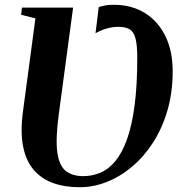

<svg xmlns="http://www.w3.org/2000/svg" viewBox="-20 -775 750 805"><path d="M314 10Q250.5 10 201.5 -8Q152.5 -26 120.5 -63.8Q88.5 -101.5 76.8 -161.5Q65 -221.5 76 -305.5L128.5 -698L68.5 -713L72 -743H286.5L226 -292.5Q212.5 -190.5 220.5 -135Q228.5 -79.5 256.2 -58Q284 -36.5 328.5 -36.5Q367 -36.5 401.5 -51.2Q436 -66 464 -100Q492 -134 512.5 -191Q533 -248 544.2 -332.2Q555.5 -416.5 555.5 -532.5Q555.5 -585.5 548.2 -613.5Q541 -641.5 523.8 -652Q506.5 -662.5 477 -662.5Q450.5 -662.5 425.2 -654.8Q400 -647 380.5 -635.5L394 -745.5Q407.5 -750 422.5 -752.5Q437.5 -755 456.5 -755Q531 -755 586.5 -721Q642 -687 673 -624.5Q704 -562 704 -476.5Q704 -387 682 -311.8Q660 -236.5 621.5 -177Q583 -117.5 533.2 -75.8Q483.5 -34 427.2 -12Q371 10 314 10Z"/></svg>

Font: Merriweather 96pt
Style: Bold Italic
Weight: 700
Italic angle: -7.8°
Version: Version 2.101